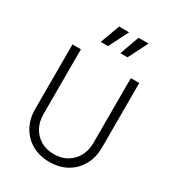

<svg xmlns="http://www.w3.org/2000/svg" viewBox="-235 -1137 1165 1282"><g transform="rotate(30 347.5 -496.0)"><path d="M348 12Q271 12 213 -21Q155 -54 122.5 -112.5Q90 -171 90 -247V-745H155V-245Q155 -187 179.5 -142.5Q204 -98 247 -73Q290 -48 348 -48Q405 -48 448 -73Q491 -98 515.5 -142.5Q540 -187 540 -245V-745H605V-247Q605 -171 572.5 -112.5Q540 -54 482.5 -21Q425 12 348 12ZM245 -854 300 -1004H377L301 -854ZM396 -854 450 -1004H527L451 -854Z"/></g></svg>

Font: Plus Jakarta Sans Light
Style: Regular
Weight: 300
Designer: Gumpita Rahayu
Foundry: Tokotype
Version: Version 2.006; ttfautohint (v1.8.4.7-5d5b)